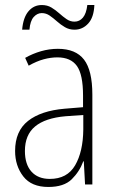

<svg xmlns="http://www.w3.org/2000/svg" viewBox="-20 -733 460 763"><path d="M210 -539Q281 -539 314 -496Q347 -453 347 -357V0H318L313 -92H311Q296 -51 265 -20.5Q234 10 172 10Q105 10 72.5 -32Q40 -74 40 -133Q40 -212 91.5 -252.5Q143 -293 237 -301L310 -307V-353Q310 -437 285.5 -471Q261 -505 208 -505Q182 -505 154 -497.5Q126 -490 94 -472L80 -503Q110 -520 143 -529.5Q176 -539 210 -539ZM240 -271Q160 -264 119.5 -230.5Q79 -197 79 -133Q79 -80 105 -51Q131 -22 178 -22Q247 -22 278.5 -76Q310 -130 311 -218V-276ZM68 -615Q72 -663 93 -688Q114 -713 146 -713Q168 -713 184.5 -703Q201 -693 215.5 -680Q230 -667 244.5 -657Q259 -647 276 -647Q296 -647 309.5 -663Q323 -679 327 -713H355Q353 -664 330.5 -639.5Q308 -615 276 -615Q255 -615 238 -625Q221 -635 206.5 -648Q192 -661 177.5 -671Q163 -681 146 -681Q128 -681 114 -665.5Q100 -650 97 -615Z"/></svg>

Font: Noto Sans Sinhala Condensed ExtraLight
Style: Regular
Weight: 200
Width: 3
Designer: Jelle Bosma - Monotype Design Team
Foundry: Monotype Imaging Inc.
Version: Version 2.006; ttfautohint (v1.8.4.7-5d5b)